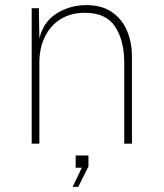

<svg xmlns="http://www.w3.org/2000/svg" viewBox="-20 -562 640 751"><path d="M104 0V-530H132L134 -411Q149 -476 201 -509Q253 -542 318 -542Q378 -542 417.5 -515Q457 -488 476.5 -442.5Q496 -397 496 -341V0H466V-317Q466 -403 430.5 -457.5Q395 -512 312 -512Q257 -512 217 -487Q177 -462 155.5 -418Q134 -374 134 -317V0ZM264 169 300 94H276V46H326V89L286 169Z"/></svg>

Font: Geist Mono Thin
Style: Regular
Weight: 100
Monospace: yes
Designer: Basement.studio, Andrés Briganti, Mateo Zaragoza
Foundry: Basement.studio, Vercel, Andrés Briganti, Guido Ferreyra, Mateo Zaragoza
Version: Version 1.500; ttfautohint (v1.8.4.7-5d5b)